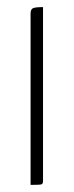

<svg xmlns="http://www.w3.org/2000/svg" viewBox="-20 -520 207 540"><path d="M101 -11Q101 -3 96.5 -1.5Q92 0 66 0V-482Q66 -494 73 -497Q80 -500 101 -500Z"/></svg>

Font: Yanone Kaffeesatz Thin
Style: Regular
Weight: 250
Designer: Yanone (Cyrillic: Daniel Pouzeot)
Foundry: Yanone
Version: Version 1.003;PS 001.003;hotconv 1.0.88;makeotf.lib2.5.64775